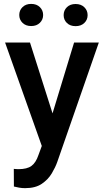

<svg xmlns="http://www.w3.org/2000/svg" viewBox="-20 -745 530 978"><path d="M132.8 -528.3 247.6 -167.5 357.4 -528.3H483.4L271.5 80.6Q262.2 106.9 243.9 137.9Q225.6 168.9 193.1 191.2Q160.6 213.4 107.9 213.4Q92.3 213.4 77.9 210.9Q63.5 208.5 50.8 205.1L50.3 115.2Q55.7 115.7 62.7 116.2Q69.8 116.7 73.7 116.7Q117.7 116.7 140.1 100.3Q162.6 84 175.8 44.9L192.9 -1.5L5.9 -528.3ZM78.1 -668.5Q78.1 -692.4 94.7 -708.7Q111.3 -725.1 138.7 -725.1Q166.5 -725.1 183.1 -708.7Q199.7 -692.4 199.7 -668.5Q199.7 -645 183.1 -628.7Q166.5 -612.3 138.7 -612.3Q111.3 -612.3 94.7 -628.7Q78.1 -645 78.1 -668.5ZM304.2 -668Q304.2 -691.9 320.8 -708.3Q337.4 -724.6 365.2 -724.6Q392.6 -724.6 409.4 -708.3Q426.3 -691.9 426.3 -668Q426.3 -644 409.4 -627.9Q392.6 -611.8 365.2 -611.8Q337.4 -611.8 320.8 -627.9Q304.2 -644 304.2 -668Z"/></svg>

Font: Vazirmatn RD UI Medium
Style: Regular
Weight: 500
Designer: Saber Rastikerdar
Foundry: Saber Rastikerdar
Version: Version 33.003